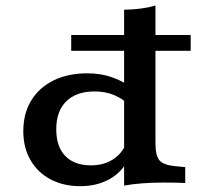

<svg xmlns="http://www.w3.org/2000/svg" viewBox="-20 -651 713 683"><path d="M266 11.3Q205.1 11.3 159.4 -13.1Q113.8 -37.5 88.4 -81.6Q62.9 -125.7 62.9 -184.4Q62.9 -247.3 91 -293.4Q119.1 -339.5 170.4 -364.8Q221.7 -390.2 290.9 -390.2Q339.2 -390.2 379.2 -375.9Q419.1 -361.7 448.9 -338.8L438 -277.5Q419.3 -298.2 387.9 -311.9Q356.5 -325.7 316.6 -325.7Q251.3 -325.7 215.7 -290.6Q180.1 -255.6 180.1 -190.7Q180.1 -129.3 212.3 -96Q244.5 -62.8 304.1 -62.8Q347.3 -62.8 379.7 -82.6Q412.2 -102.5 427.7 -138.4L434.6 -82.6Q414.5 -39 369.6 -13.9Q324.6 11.3 266 11.3ZM421.5 0V-208.2H533V-141.7Q533 -97.3 547.2 -80.6Q561.4 -64 602.3 -60L638.9 -56.5V0Q624.2 -0.8 607.6 -1.2Q591.1 -1.6 563.6 -1.6Q521 -1.6 485.2 1.2Q449.4 4 421.5 9.2ZM421.5 -208.2V-616.5Q454.1 -616.9 481.5 -620.6Q509 -624.3 533 -631.4V-208.2ZM233.3 -470.2V-526.6H658.3V-470.2Z"/></svg>

Font: Playfair 5pt SemiExpanded Light
Style: Regular
Weight: 300
Width: 6
Designer: Claus Eggers Sørensen
Foundry: Claus Eggers Sørensen
Version: Version 2.203